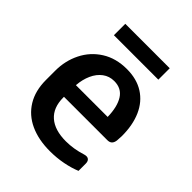

<svg xmlns="http://www.w3.org/2000/svg" viewBox="-205 -849 989 989"><g transform="rotate(45 289.5 -354.5)"><path d="M529.8 -302.7Q529.8 -290 527.8 -268.6Q525.4 -251.5 516.6 -243.2Q507.8 -234.9 491.7 -234.9H408.2H175.8V-230Q175.8 -156.2 219.5 -117.9Q263.2 -79.6 344.7 -79.6Q400.9 -79.6 459 -98.1Q467.8 -100.6 473.6 -100.6Q485.4 -100.6 491.9 -92.8Q498.5 -85 498.5 -70.3V-18.1Q463.4 -3.4 417.5 5.6Q371.6 14.6 321.8 14.6Q239.3 14.6 177.7 -13.7Q116.2 -42 82.5 -97.2Q48.8 -152.3 48.8 -230.5V-298.8Q48.8 -370.1 79.1 -431.2Q109.4 -492.2 167.2 -528.8Q225.1 -565.4 304.2 -565.4Q376 -565.4 426.8 -533.2Q477.5 -501 503.7 -441.9Q529.8 -382.8 529.8 -302.7ZM176.8 -320.8H408.2Q406.7 -393.1 380.9 -434.3Q355 -475.6 301.8 -475.6Q266.1 -475.6 239 -455.3Q211.9 -435.1 196 -399.9Q180.2 -364.7 176.8 -320.8ZM457 -641.1V-724.1H133.3V-641.1Z"/></g></svg>

Font: Lycee Sans SemiBold
Style: Regular
Weight: 600
Designer: Justin Alvin
Foundry: Alkove Design
Version: Version 1.030